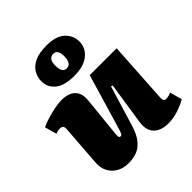

<svg xmlns="http://www.w3.org/2000/svg" viewBox="-230 -971 1135 1135"><g transform="rotate(-45 337.5 -404.0)"><path d="M-7 -486Q12 -496 44.5 -506Q77 -516 112.5 -523.5Q148 -531 175 -531Q235 -531 263.5 -501.5Q292 -472 286 -416L260 -160Q259 -145 261 -138.5Q263 -132 273 -132Q279 -132 283 -138.5Q287 -145 292 -160Q297 -175 304 -200L398 -517H623L599 -128Q598 -114 603 -106Q608 -98 617 -98Q629 -98 641 -101Q653 -104 661 -108L682 -32Q668 -23 649.5 -15Q631 -7 610 0Q589 7 567 10.5Q545 14 526 14Q465 14 433 -18.5Q401 -51 411 -115L451 -378L440 -381L364 -130Q347 -74 322 -42.5Q297 -11 265.5 1.5Q234 14 194 14Q130 14 91.5 -25Q53 -64 57 -126L76 -384Q78 -405 70.5 -412Q63 -419 51 -419Q43 -419 34.5 -417.5Q26 -416 14 -411ZM329 -578Q250 -578 210 -610Q170 -642 170 -693Q170 -728 187.5 -757.5Q205 -787 242.5 -804.5Q280 -822 341 -822Q420 -822 458 -786.5Q496 -751 496 -701Q496 -649 454 -613.5Q412 -578 329 -578ZM329 -641Q342 -641 351 -647Q360 -653 365.5 -667Q371 -681 371 -703Q371 -725 366 -737Q361 -749 353 -754Q345 -759 334 -759Q316 -759 305 -745.5Q294 -732 294 -702Q294 -669 303.5 -655Q313 -641 329 -641Z"/></g></svg>

Font: Literata Black
Style: Italic
Weight: 900
Italic angle: -2°
Designer: Latin by Veronika Burian and Jose Scaglione. Greek by Irene Vlachou. Cyrillic by Vera Evstafieva
Foundry: TypeTogether
Version: Version 3.002